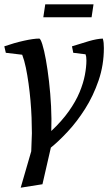

<svg xmlns="http://www.w3.org/2000/svg" viewBox="-20 -688 510 891"><path d="M76 183 125 14 128 -70Q128 -103 126.5 -142Q125 -181 121.5 -221Q118 -261 112.5 -300.5Q107 -340 100 -374Q93 -408 83 -434L7 -443L0 -473Q46 -489 91 -499Q136 -509 162 -509Q168 -509 176.5 -482Q185 -455 193 -410.5Q201 -366 207.5 -310Q214 -254 217 -194.5Q220 -135 218 -80Q267 -126 299.5 -172Q332 -218 349.5 -260.5Q367 -303 374 -340.5Q381 -378 381 -407Q381 -418 380 -424.5Q379 -431 377 -436L320 -443L314 -473Q354 -486 392 -497Q430 -508 457 -509Q460 -499 461 -488.5Q462 -478 462 -465Q462 -386 437.5 -314.5Q413 -243 375 -183Q337 -123 294 -77Q251 -31 216 -3L177 167ZM181 -608 190 -668H414L405 -608Z"/></svg>

Font: Manuale Medium
Style: Italic
Weight: 500
Italic angle: -11°
Version: Version 1.002